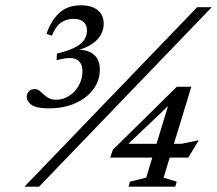

<svg xmlns="http://www.w3.org/2000/svg" viewBox="-20 -703 818 723"><path d="M72 0 722.5 -676H777.5L127 0ZM193 -476.5 194.5 -501Q240.5 -512.5 265 -526Q289.5 -539.5 298.5 -555.2Q307.5 -571 307.5 -588.5Q307.5 -609 294.5 -620.5Q281.5 -632 257.5 -632Q229 -632 208.8 -617.2Q188.5 -602.5 175.5 -568.5L155 -575.5Q172 -625 202.8 -654Q233.5 -683 285.5 -683Q325 -683 347.8 -664.8Q370.5 -646.5 370.5 -613Q370.5 -592 359.8 -572.2Q349 -552.5 326.2 -537.2Q303.5 -522 268.5 -512.5L273.5 -515.5Q314 -515.5 335 -496Q356 -476.5 356 -441.5Q356 -400.5 332 -367.5Q308 -334.5 264.8 -314.8Q221.5 -295 163.5 -295Q115.5 -295 98 -308.8Q80.5 -322.5 80.5 -338Q80.5 -349 87.8 -358.2Q95 -367.5 111 -367.5Q121 -367.5 128.5 -361.5Q136 -355.5 144 -347.8Q152 -340 163.2 -333.8Q174.5 -327.5 192 -327.5Q211.5 -327.5 229.2 -336Q247 -344.5 260.8 -359.2Q274.5 -374 282.5 -393.5Q290.5 -413 290.5 -435.5Q290.5 -464 271.8 -476.8Q253 -489.5 213.5 -481ZM625.5 -345.5 649 -338 445.5 -144.5 442.5 -161.5H663.5L728.5 -175L689 -109.5H395L405 -139L646 -376.5H700.5L596 -34L645.5 -19L640 0H464L469.5 -19L530.5 -34Z"/></svg>

Font: Newsreader 16pt 16pt
Style: Italic
Weight: 400
Italic angle: -17°
Version: Version 1.003